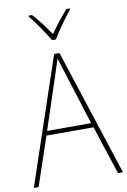

<svg xmlns="http://www.w3.org/2000/svg" viewBox="-102 -1010 708 1069"><g transform="rotate(-10 252.0 -475.0)"><path d="M243 -793H265C290 -836 337 -902 371 -944V-950H352C316 -910 281 -865 254 -825C227 -865 190 -915 157 -950H138V-944C170 -906 217 -837 243 -793ZM476 0H504L271 -715H241L0 0H27L120 -275H386ZM282 -601 377 -300H128L227 -600C236 -630 246 -657 255 -687C265 -653 274 -627 282 -601Z"/></g></svg>

Font: Noto Sans Sinhala SemiCondensed Thin
Style: Regular
Weight: 100
Width: 4
Designer: Jelle Bosma - Monotype Design Team
Foundry: Monotype Imaging Inc.
Version: Version 2.006